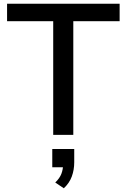

<svg xmlns="http://www.w3.org/2000/svg" viewBox="-20 -725 680 1032"><path d="M266 0V-611H18V-705H623V-611H374V0ZM323 287 277 256Q301 233 310 209Q319 185 319 160L342 174H261V76H379V147Q379 188 366 223.5Q353 259 323 287Z"/></svg>

Font: Nunito Sans 9pt SemiBold
Style: Regular
Weight: 600
Version: Version 3.101;gftools[0.9.27]